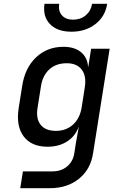

<svg xmlns="http://www.w3.org/2000/svg" viewBox="-20 -805 640 1005"><path d="M86 180 100 92H255Q300 92 331 66.5Q362 41 369 -3L376 -49L393 -144Q375 -93 332 -65Q289 -37 229 -37Q144 -37 103.5 -91.5Q63 -146 78 -241L96 -354Q110 -449 168.5 -504.5Q227 -560 312 -560Q370 -560 404 -532Q438 -504 441 -455H442L457 -550H554L467 -2Q454 82 393 131Q332 180 241 180ZM273 -120Q326 -120 362.5 -153Q399 -186 408 -246L424 -349Q433 -408 407.5 -441Q382 -474 329 -474Q274 -474 239 -442.5Q204 -411 195 -357L176 -237Q168 -183 193 -151.5Q218 -120 273 -120ZM354 -639Q280 -639 241.5 -679Q203 -719 213 -785H290Q284 -748 304 -725Q324 -702 362 -702Q402 -702 429 -725Q456 -748 462 -785H541Q531 -719 479.5 -679Q428 -639 354 -639Z"/></svg>

Font: JetBrains Mono NL Medium
Style: Italic
Weight: 500
Italic angle: -9°
Monospace: yes
Designer: Philipp Nurullin, Konstantin Bulenkov
Foundry: JetBrains
Version: Version 2.305; ttfautohint (v1.8.4.7-5d5b)